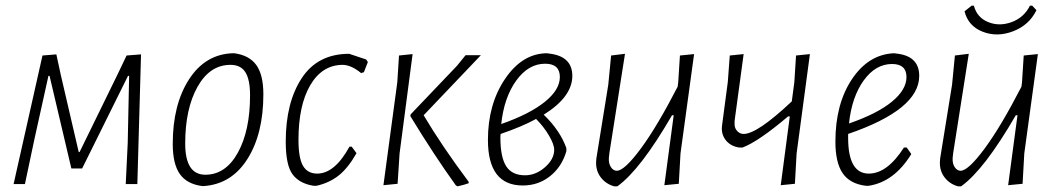

<svg xmlns="http://www.w3.org/2000/svg" viewBox="-20 -650 3735 678"><path d="M28 0 130 -454 179 -458 195 -384 258 -113H261L396 -389L427 -454L478 -458L465 0H424L431 -145L436 -382H432L270 -55H232L155 -382H151L101 -156L68 0Z M801 -462H807Q860 -455 885 -420.5Q910 -386 910 -317Q910 -178 854 -89Q798 0 700 7H694Q640 0 615 -35.5Q590 -71 590 -142Q590 -280 647 -369Q704 -458 801 -462ZM794 -421Q721 -421 677.5 -343.5Q634 -266 634 -143Q634 -33 705 -33Q777 -33 820 -111Q863 -189 863 -313Q863 -369 846.5 -395Q830 -421 794 -421Z M1213 -460 1273 -440 1279 -431 1265 -395 1255 -392Q1220 -421 1189 -421Q1117 -420 1075.5 -349Q1034 -278 1034 -156Q1034 -92 1050 -64.5Q1066 -37 1100 -37Q1162 -37 1214 -132H1222L1239 -109Q1208 -55 1175 -29.5Q1142 -4 1098 6H1087Q1037 -2 1013 -34.5Q989 -67 989 -150Q989 -288 1045.5 -374Q1102 -460 1213 -460Z M1334 4 1383 -360 1389 -454 1437 -459 1391 -108 1384 -1ZM1678 -455 1476 -243Q1540 -135 1635 -8V-3Q1622 2 1596 8L1590 5Q1513 -102 1429 -240L1430 -246L1594 -418L1624 -455Z M1826 5Q1703 5 1703 -156Q1703 -282 1763.5 -371.5Q1824 -461 1911 -462L1918 -461Q2001 -452 2001 -382Q2001 -308 1900 -245Q1958 -189 1980 -127V-116Q1964 -61 1922.5 -28Q1881 5 1826 5ZM1905 -425Q1846 -425 1803 -365.5Q1760 -306 1750 -212Q1850 -247 1903.5 -290Q1957 -333 1957 -378Q1957 -425 1905 -425ZM1747 -165Q1747 -95 1767.5 -63Q1788 -31 1834 -31Q1872 -31 1904.5 -59.5Q1937 -88 1937 -121Q1937 -140 1918.5 -171.5Q1900 -203 1873 -230Q1824 -203 1748 -177Q1747 -173 1747 -165Z M2187 -460 2132 -110 2130 -92Q2129 -72 2137.5 -59.5Q2146 -47 2158 -47Q2185 -47 2243 -125.5Q2301 -204 2373 -344L2375 -360L2381 -454L2431 -459L2383 -108L2377 -1L2326 4L2359 -243H2353Q2242 -51 2160 8H2149Q2120 0 2102 -23Q2084 -46 2085 -78L2086 -91L2128 -351L2138 -454Z M2606 -459 2574 -223V-211Q2574 -197 2583.5 -187Q2593 -177 2606 -177Q2654 -177 2776 -292L2785 -360L2791 -454L2840 -459L2793 -108L2787 -1L2737 4L2769 -239H2763Q2658 -150 2602 -129H2591Q2562 -133 2545 -152.5Q2528 -172 2529 -199L2530 -209L2550 -360L2557 -454Z M3198 -106Q3138 -8 3048 6H3037Q2981 -1 2955.5 -38.5Q2930 -76 2930 -150Q2930 -283 2988.5 -370.5Q3047 -458 3137 -462L3144 -461Q3226 -453 3226 -382Q3226 -263 2975 -177V-163Q2975 -37 3048 -37Q3113 -37 3172 -129H3182ZM3130 -424Q3072 -424 3030 -366Q2988 -308 2978 -214Q3077 -248 3129 -290.5Q3181 -333 3181 -378Q3181 -424 3130 -424Z M3625 -630 3640 -614Q3614 -561 3557.5 -539.5Q3501 -518 3450 -538Q3399 -558 3386 -610L3411 -630H3419Q3430 -588 3469.5 -572Q3509 -556 3552.5 -572Q3596 -588 3617 -630ZM3401 -460 3346 -110 3344 -92Q3343 -72 3351.5 -59.5Q3360 -47 3372 -47Q3399 -47 3457 -125.5Q3515 -204 3587 -344L3589 -360L3595 -454L3645 -459L3597 -108L3591 -1L3540 4L3573 -243H3567Q3456 -51 3374 8H3363Q3334 0 3316 -23Q3298 -46 3299 -78L3300 -91L3342 -351L3352 -454Z"/></svg>

Font: Alegreya Sans SC Light
Style: Italic
Weight: 300
Italic angle: -7°
Designer: Juan Pablo del Peral
Foundry: Huerta Tipografica
Version: Version 2.007